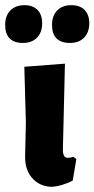

<svg xmlns="http://www.w3.org/2000/svg" viewBox="-46 -716 365 742"><path d="M49 -696Q81 -696 99 -677.5Q117 -659 117 -626Q117 -591 97 -570.5Q77 -550 43 -550Q-26 -550 -26 -620Q-26 -655 -6 -675.5Q14 -696 49 -696ZM230 -696Q263 -696 281 -677.5Q299 -659 299 -626Q299 -591 279 -570.5Q259 -550 225 -550Q155 -550 155 -620Q155 -655 175 -675.5Q195 -696 230 -696ZM157 6Q110 6 80.5 -25.5Q51 -57 51 -109L54 -243L48 -458L205 -470L197 -137Q197 -106 216 -106Q225 -106 238 -110L249 -101L235 -18Q196 2 157 6Z"/></svg>

Font: Alegreya Sans SC ExtraBold
Style: Regular
Weight: 800
Designer: Juan Pablo del Peral
Foundry: Huerta Tipografica
Version: Version 2.007